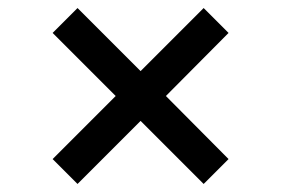

<svg xmlns="http://www.w3.org/2000/svg" viewBox="-20 -600 700 478"><path d="M173 -142 111 -204 268 -361 111 -518 173 -580 330 -423 487 -580 549 -518 393 -361 549 -204 487 -142 330 -299Z"/></svg>

Font: Mona Sans SemiExpanded Medium
Style: Regular
Weight: 500
Width: 6
Designer: Deni Anggara
Foundry: GitHub
Version: Version 2.000